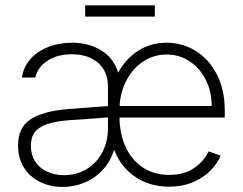

<svg xmlns="http://www.w3.org/2000/svg" viewBox="-20 -701 925 732"><path d="M416 -127.9H414.1Q400.4 -83.5 370.6 -52Q340.8 -20.5 301.5 -4.4Q262.2 11.7 218.8 11.7Q171.9 11.7 133.1 -7.1Q94.2 -25.9 71.5 -61.5Q48.8 -97.2 48.8 -146.5Q48.8 -214.4 95.9 -245.8Q143.1 -277.3 240.2 -285.2L352.5 -293.9L391.6 -296.4V-371.1Q391.6 -408.7 375 -436.3Q358.4 -463.9 327.4 -479Q296.4 -494.1 253.9 -494.1Q199.7 -494.1 162.1 -470.2Q124.5 -446.3 114.3 -405.3H63.5Q69.3 -445.3 95.5 -475.3Q121.6 -505.4 163.3 -521.7Q205.1 -538.1 255.9 -538.1Q317.9 -538.1 366 -508.8Q414.1 -479.5 430.2 -423.8Q459.5 -477.5 507.3 -507.8Q555.2 -538.1 615.2 -538.1Q675.3 -538.1 725.8 -507.1Q776.4 -476.1 806.6 -417.5Q836.9 -358.9 836.9 -280.3V-252.9H435.5Q436.5 -189 459.7 -139.4Q482.9 -89.8 525.4 -62Q567.9 -34.2 625 -34.2Q682.1 -34.2 720.2 -60.5Q758.3 -86.9 775.4 -124L821.3 -107.4Q808.1 -76.7 781.5 -49.8Q754.9 -22.9 714.8 -6.1Q674.8 10.7 625 10.7Q550.8 10.7 495.8 -26.6Q440.9 -64 416 -127.9ZM224.6 -33.2Q272.9 -33.2 311 -56.6Q349.1 -80.1 370.4 -120.8Q391.6 -161.6 391.6 -211.9V-253.4L359.4 -251Q279.8 -244.6 250 -243.2Q194.3 -239.3 161.1 -228.3Q127.9 -217.3 112.8 -197.3Q97.7 -177.2 97.7 -145.5Q97.7 -111.3 114 -85.7Q130.4 -60.1 159.4 -46.6Q188.5 -33.2 224.6 -33.2ZM787.1 -296.9Q787.1 -351.6 764.6 -396.5Q742.2 -441.4 702.9 -467.3Q663.6 -493.2 615.2 -493.2Q566.9 -493.2 527.1 -467.3Q487.3 -441.4 463.1 -396.5Q439 -351.6 436 -296.9ZM570.3 -637.7H304.7V-680.7H570.3Z"/></svg>

Font: Pretendard Std ExtraLight
Style: Regular
Weight: 200
Designer: Base glyphs from Inter by Rasmus Andersson; Hangeul glyphs from Noto Sans CJK(Source Han Sans) by Jang Soo-young and Kan
Foundry: Kil Hyung-jin
Version: Version 1.309